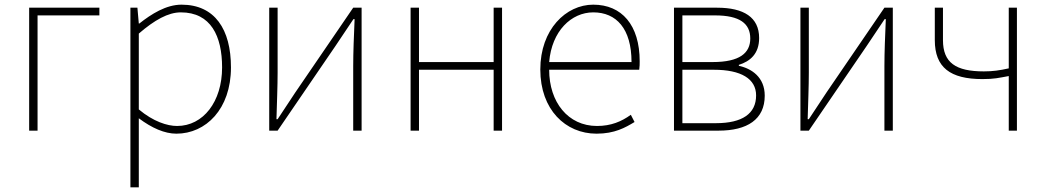

<svg xmlns="http://www.w3.org/2000/svg" viewBox="-20 -560 4484 823"><path d="M105 0H141V-494H406V-527H105Z M539 243H575V46V-53C631 -11 686 13 736 13C862 13 970 -92 970 -271C970 -434 901 -540 758 -540C692 -540 629 -500 577 -459H575L569 -527H539ZM739 -20C697 -20 637 -39 575 -91V-416C642 -474 701 -507 755 -507C884 -507 932 -405 932 -271C932 -124 851 -20 739 -20Z M1134 0H1170L1418 -363C1440 -396 1473 -445 1495 -478H1500C1497 -407 1494 -336 1494 -277V0H1530V-527H1494L1246 -164C1224 -131 1192 -82 1170 -49H1165C1167 -120 1170 -191 1170 -249V-527H1134Z M1740 0H1776V-261H2096V0H2132V-527H2096V-294H1776V-527H1740Z M2537 13C2615 13 2660 -13 2700 -37L2684 -68C2644 -39 2599 -20 2539 -20C2415 -20 2334 -122 2334 -261H2720C2722 -275 2722 -286 2722 -297C2722 -453 2645 -540 2523 -540C2406 -540 2296 -434 2296 -262C2296 -90 2404 13 2537 13ZM2334 -294C2345 -427 2429 -507 2523 -507C2622 -507 2687 -437 2687 -294Z M2869 0H3060C3183 0 3258 -48 3258 -150C3258 -229 3202 -266 3147 -278V-282C3195 -297 3234 -329 3234 -397C3234 -486 3168 -527 3054 -527H2869ZM2905 -294V-494H3045C3151 -494 3196 -459 3196 -395C3196 -333 3151 -294 3035 -294ZM2905 -32V-261H3040C3157 -261 3221 -222 3221 -151C3221 -73 3162 -32 3049 -32Z M3411 0H3447L3695 -363C3717 -396 3750 -445 3772 -478H3777C3774 -407 3771 -336 3771 -277V0H3807V-527H3771L3523 -164C3501 -131 3469 -82 3447 -49H3442C3444 -120 3447 -191 3447 -249V-527H3411Z M4304 0H4339V-527H4304V-267C4264 -258 4235 -254 4197 -254C4077 -254 4022 -291 4022 -388V-527H3987V-388C3987 -271 4053 -221 4191 -221C4242 -221 4260 -226 4304 -234Z"/></svg>

Font: Noto Sans CJK SC Thin
Style: Regular
Weight: 100
Designer: Ryoko NISHIZUKA 西塚涼子 (kana, bopomofo & ideographs); Paul D. Hunt (Latin, Greek & Cyrillic); Sandoll Communications 산돌커뮤니
Foundry: Adobe
Version: Version 2.004;hotconv 1.0.118;makeotfexe 2.5.65603